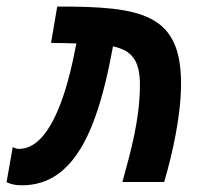

<svg xmlns="http://www.w3.org/2000/svg" viewBox="-26 -547 632 577"><path d="M341.8 0H467.3C492.7 -85.9 518.1 -200.7 518.1 -295.9C518.1 -506.3 399.4 -527.8 146 -527.3L127.4 -418C140.1 -418 152.3 -417.5 164.1 -417.5C178.2 -417 190.9 -417 203.6 -416.5L195.8 -378.4C168.9 -248 118.7 -99.6 31.2 -99.6C21.5 -99.6 21.5 -102.1 12.2 -104.5L-6.3 0.5C8.8 7.8 22.9 9.8 40.5 9.8C200.2 9.8 267.6 -165 310.1 -389.6L313.5 -407.7C369.6 -395.5 394.5 -366.2 394.5 -292.5C394.5 -188.5 366.7 -90.8 341.8 0Z"/></svg>

Font: Cascadia Mono SemiBold
Style: Italic
Weight: 600
Italic angle: -10°
Monospace: yes
Designer: Aaron Bell
Foundry: Saja Typeworks
Version: Version 2404.023